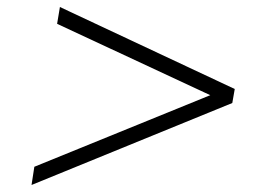

<svg xmlns="http://www.w3.org/2000/svg" viewBox="-20 -560 788 548"><path d="M70 -32 78 -84 599 -296 598 -280 143 -492 151 -540 650 -306 643 -266Z"/></svg>

Font: Nunito Sans 10pt Expanded ExtraLight
Style: Italic
Weight: 250
Width: 7
Italic angle: -9°
Designer: Vernon Adams
Foundry: Vernon Adams
Version: Version 3.101;gftools[0.9.27]